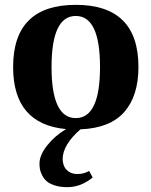

<svg xmlns="http://www.w3.org/2000/svg" viewBox="-20 -522 625 793"><path d="M293 -456.1Q192.9 -456.1 192.9 -245.1Q192.9 -34.2 293 -34.2Q393.1 -34.2 393.1 -245.1Q393.1 -456.1 293 -456.1ZM34.2 -245.1Q34.2 -502 293 -502Q551.8 -502 551.8 -245.1Q551.8 -126 493.2 -59.3Q434.6 7.3 312 12.2Q238.8 76.7 238.8 134.8Q239.3 164.1 256.1 180.4Q272.9 196.8 298.8 196.8Q326.7 196.8 348.1 184.1L362.8 210.9Q314.5 251 257.8 251Q228.5 251 206.5 243.9Q184.6 236.8 172.9 226.6Q161.1 216.3 154.1 202.1Q147 188 145 177Q143.1 166 143.1 153.8Q143.1 118.7 174.6 78.9Q206.1 39.1 252.9 11.2Q34.2 -9.3 34.2 -245.1Z"/></svg>

Font: Linguistics Pro
Style: Bold
Weight: 700
Designer: Stefan Peev, Context Ltd
Foundry: Stefan Peev, Context Ltd
Version: Version 001.000